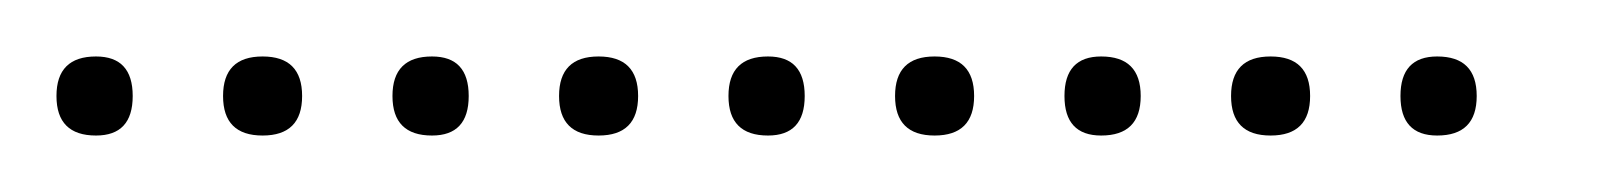

<svg xmlns="http://www.w3.org/2000/svg" viewBox="-20 -298 575 68"><path d="M14 -250Q0 -250 0 -264Q0 -278 14 -278Q27 -278 27 -264Q27 -250 14 -250ZM73 -250Q59 -250 59 -264Q59 -278 73 -278Q87 -278 87 -264Q87 -250 73 -250ZM133 -250Q119 -250 119 -264Q119 -278 133 -278Q146 -278 146 -264Q146 -250 133 -250ZM192 -250Q178 -250 178 -264Q178 -278 192 -278Q206 -278 206 -264Q206 -250 192 -250ZM252 -250Q238 -250 238 -264Q238 -278 252 -278Q265 -278 265 -264Q265 -250 252 -250ZM311 -250Q297 -250 297 -264Q297 -278 311 -278Q325 -278 325 -264Q325 -250 311 -250ZM370 -250Q357 -250 357 -264Q357 -278 370 -278Q384 -278 384 -264Q384 -250 370 -250ZM430 -250Q416 -250 416 -264Q416 -278 430 -278Q444 -278 444 -264Q444 -250 430 -250ZM489 -250Q476 -250 476 -264Q476 -278 489 -278Q503 -278 503 -264Q503 -250 489 -250Z"/></svg>

Font: FRB American Cursive Just Xheight
Style: Italic
Weight: 400
Italic angle: -25°
Version: Version 2.0;Modular Font Editor K font №1